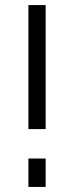

<svg xmlns="http://www.w3.org/2000/svg" viewBox="-20 -737 292 757"><path d="M92 -228H160V-717H92ZM92 0H160V-112H92Z"/></svg>

Font: FIGSv2-sans-serif
Style: Regular
Weight: 400
Designer: Matt McInerney, Pablo Impallari, Rodrigo Fuenzalida,Mirko Velimirovic
Foundry: Matt McInerney, Pablo Impallari, Rodrigo Fuenzalida
Version: Version 4.021;hotconv 1.0.109;makeotfexe 2.5.65596